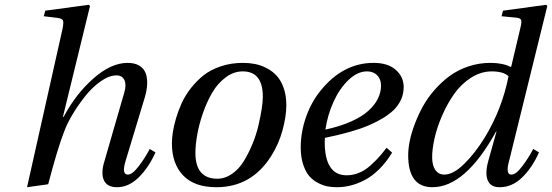

<svg xmlns="http://www.w3.org/2000/svg" viewBox="-20 -762 2283 794"><path d="M91.8 12.2 237.8 -639.2Q244.1 -668.5 240.5 -677Q236.8 -685.5 217.8 -688L161.1 -694.8L167 -717.8L347.2 -742.2L352.1 -736.8L240.2 -278.8H243.2Q293.5 -373.5 366.5 -437.7Q439.5 -502 507.8 -502Q537.1 -502 556.2 -490.5Q575.2 -479 582.5 -459Q589.8 -439 588.6 -413.3Q587.4 -387.7 578.1 -356.9L499 -95.2Q482.4 -40 508.8 -40Q527.3 -40 554 -75Q580.6 -109.9 599.1 -146L623 -131.8Q594.7 -68.8 553.5 -28.3Q512.2 12.2 463.9 12.2Q422.4 12.2 409.4 -17.3Q396.5 -46.9 412.1 -96.2L494.1 -379.9Q503.4 -410.6 494.6 -430.4Q485.8 -450.2 461.9 -450.2Q431.2 -450.2 396.2 -425.5Q361.3 -400.9 332.3 -364.3Q303.2 -327.6 280.5 -289.6Q257.8 -251.5 246.1 -220.2Q219.2 -152.3 179.2 0Z M690.9 -168.9Q690.9 -189 694.6 -214.4Q698.2 -239.7 707.8 -272.2Q717.3 -304.7 731.7 -336.2Q746.1 -367.7 769.8 -397.9Q793.5 -428.2 822.8 -451.2Q852.1 -474.1 894 -488Q936 -502 984.9 -502Q1010.7 -502 1034.7 -497.3Q1058.6 -492.7 1082.8 -480.2Q1106.9 -467.8 1124.5 -448.5Q1142.1 -429.2 1153.1 -398.2Q1164.1 -367.2 1164.1 -327.1Q1164.1 -281.2 1148.4 -223.6Q1132.8 -166 1101.1 -116.2Q1020 12.2 875 12.2Q783.7 12.2 737.3 -36.6Q690.9 -85.4 690.9 -168.9ZM788.1 -128.9Q788.1 -76.2 811 -49.6Q834 -22.9 877.9 -22.9Q910.6 -22.9 939.5 -43Q968.3 -63 988 -95.2Q1007.8 -127.4 1023.7 -165.8Q1039.6 -204.1 1048.6 -242.7Q1057.6 -281.2 1062.3 -311.8Q1066.9 -342.3 1066.9 -361.8Q1066.9 -466.8 983.9 -466.8Q946.3 -466.8 913.1 -441.9Q879.9 -417 857.7 -378.9Q835.4 -340.8 819.3 -294.4Q803.2 -248 795.7 -205.3Q788.1 -162.6 788.1 -128.9Z M1223.6 -151.9Q1223.6 -215.3 1245.4 -277.6Q1267.1 -339.8 1306.6 -388.2Q1398.9 -502 1525.4 -502Q1584 -502 1616.7 -473.1Q1649.4 -444.3 1649.4 -401.9Q1649.4 -348.1 1607.4 -306.2Q1570.8 -272 1505.6 -243.9Q1440.4 -215.8 1323.7 -191.9Q1322.8 -185.1 1322.8 -175.8Q1322.8 -37.1 1413.6 -37.1Q1439.9 -37.1 1464.8 -47.4Q1489.7 -57.6 1511.7 -77.4Q1533.7 -97.2 1547.1 -112.3Q1560.5 -127.4 1578.6 -150.9L1601.6 -130.9Q1577.1 -90.8 1547.9 -62Q1518.6 -33.2 1488.5 -17.6Q1458.5 -2 1430.2 5.1Q1401.9 12.2 1372.6 12.2Q1353 12.2 1334.7 8.8Q1316.4 5.4 1295.4 -5.4Q1274.4 -16.1 1259.3 -33.4Q1244.1 -50.8 1233.9 -81.3Q1223.6 -111.8 1223.6 -151.9ZM1325.7 -226.1Q1386.7 -239.3 1432.4 -259.8Q1478 -280.3 1504.4 -304.7Q1530.8 -329.1 1543.2 -355Q1555.7 -380.9 1555.7 -408.2Q1555.7 -434.6 1539.8 -450.7Q1523.9 -466.8 1497.6 -466.8Q1459 -466.8 1421.9 -431.9Q1384.8 -397 1359.6 -341.8Q1334.5 -286.6 1325.7 -226.1Z M1668 -120.1Q1668 -147 1674.6 -179.4Q1681.2 -211.9 1695.1 -248.8Q1709 -285.6 1728.5 -321.3Q1748 -356.9 1776.6 -389.6Q1805.2 -422.4 1838.9 -447.3Q1872.6 -472.2 1916.3 -487.1Q1960 -502 2008.3 -502Q2059.1 -502 2092.3 -484.9L2094.2 -486.8L2132.3 -647.9Q2138.2 -671.9 2135 -679.7Q2131.8 -687.5 2114.3 -689L2054.2 -694.8L2060.1 -717.8L2238.3 -742.2L2243.2 -736.8L2085 -95.2Q2078.1 -71.3 2079.6 -55.7Q2081.1 -40 2095.2 -40Q2113.8 -40 2140.1 -75Q2166.5 -109.9 2185.1 -146L2209 -131.8Q2180.7 -68.4 2139.2 -28.1Q2097.7 12.2 2046.4 12.2Q2008.8 12.7 1996.8 -16.6Q1984.9 -45.9 2000 -99.1L2033.2 -217.8H2031.2Q1904.3 12.2 1768.1 12.2Q1668 12.2 1668 -120.1ZM1817.4 -40Q1854.5 -40 1899.4 -84Q1944.3 -127.9 1984.4 -192.9Q2056.2 -310.5 2083 -446.8Q2061 -466.8 2014.2 -466.8Q1968.3 -466.8 1927.2 -440.2Q1886.2 -413.6 1857.7 -372.8Q1829.1 -332 1808.1 -283.4Q1787.1 -234.9 1777.1 -190.2Q1767.1 -145.5 1767.1 -111.8Q1767.1 -78.1 1780.3 -59.1Q1793.5 -40 1817.4 -40Z"/></svg>

Font: Linguistics Pro
Style: Italic
Weight: 400
Italic angle: -12°
Designer: Stefan Peev, Context Ltd
Foundry: Stefan Peev, Context Ltd
Version: Version 001.000